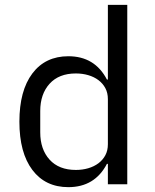

<svg xmlns="http://www.w3.org/2000/svg" viewBox="-20 -760 640 792"><path d="M425 -84H421Q371 12 262 12Q167 12 113.5 -59Q60 -130 60 -258Q60 -386 113.5 -457Q167 -528 262 -528Q371 -528 421 -432H425V-740H505V0H425ZM293 -59Q320 -59 344 -66Q368 -73 386 -86.5Q404 -100 414.5 -119.5Q425 -139 425 -165V-351Q425 -377 414.5 -396.5Q404 -416 386 -429.5Q368 -443 344 -450Q320 -457 293 -457Q223 -457 184.5 -414.5Q146 -372 146 -302V-214Q146 -144 184.5 -101.5Q223 -59 293 -59Z"/></svg>

Font: PlemolJP35 Console
Style: Regular
Weight: 400
Version: v2.0.3; ttfautohint (v1.8.4.7-5d5b-dirty) -l 6 -r 45 -G 200 